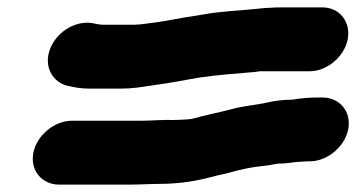

<svg xmlns="http://www.w3.org/2000/svg" viewBox="-20 -581 965 520"><path d="M810.7 -144H818.7C865.8 -144 913.5 -182.8 923 -230.5C932.5 -278.2 900.3 -317 853.3 -317H845.3C821.8 -317 794.7 -315.5 771.5 -311H769.1C747.6 -311 723.1 -307.9 703.5 -303.3C676.2 -296.8 639.9 -294.6 605.9 -285C574.8 -276.6 536.2 -269.5 500.2 -259.1C493.6 -257.8 464.4 -256 450.7 -256C425.3 -257.2 387.6 -254 363.7 -254H174.7C127.7 -254 80 -215.2 70.4 -167.5C60.9 -119.8 93.1 -81 140.2 -81H329.2C355.8 -81 390.7 -83 413.6 -83C457.5 -83 503.4 -89.3 537 -97.8L567.8 -105.6C577.1 -107.5 589 -110.2 599.7 -113C631.9 -122.4 664.1 -129.1 697.6 -132.1C711.9 -133.4 728.5 -138 736.6 -138C761 -138 778.2 -143 794.5 -143C800.1 -143 806.8 -144 810.7 -144ZM921.6 -474C930.9 -520.6 900.6 -561 853 -561H736C728.9 -561 721.4 -560.7 713.7 -560C703.3 -559.9 695 -559.4 683.2 -557.8C634 -552.5 580.7 -551 528.7 -541.6L499.3 -536.7C467.2 -532.2 434.5 -524.7 404.9 -520.8C386.5 -518.7 359 -514 344.6 -514H258.6C252.2 -514 248.5 -514.8 239.6 -516.4C189.6 -529.9 135.3 -497.1 116.4 -450.5C95.8 -399.5 124.6 -357 163.5 -348.5C179 -345.1 197.6 -341 220.1 -341H310.1C323.6 -341 338.2 -342.1 355.1 -344.2C404.3 -351.1 447 -357.4 493.8 -366.4L522.2 -371.3C569.3 -378.3 620 -381.6 670.3 -386.1C670.6 -386.1 671.2 -386.2 671.6 -386.3L684.2 -388H818.5C865.5 -388 912.2 -427 921.6 -474Z"/></svg>

Font: Smoothie
Style: BdIt
Weight: 700
Foundry: Cannot Into Space Fonts
Version: Version 0.8